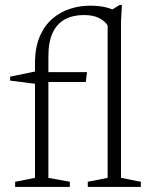

<svg xmlns="http://www.w3.org/2000/svg" viewBox="-20 -740 602 760"><path d="M171.5 -36 256.5 -20.5V0H40V-20.5L118.5 -36V-489Q118.5 -551.5 137.2 -595.2Q156 -639 187.5 -666Q219 -693 257.5 -705.2Q296 -717.5 335 -717.5Q371.5 -717.5 397 -711.5Q422.5 -705.5 442.5 -694.5L409 -693L454 -720.5H462.5L459 -654.5V-36L537.5 -20.5V0H327.5V-20.5L406 -36V-639.5Q394 -658 370.8 -669.2Q347.5 -680.5 312 -680.5Q269.5 -680.5 237.8 -663.8Q206 -647 188.8 -611Q171.5 -575 171.5 -515.5ZM324.5 -454.5 319.5 -415.5H140L117 -408.5L20 -421V-436.5L124 -458L143 -454.5Z"/></svg>

Font: Newsreader Light
Style: Regular
Weight: 300
Designer: Hugues Gentile
Foundry: Production Type
Version: Version 1.003